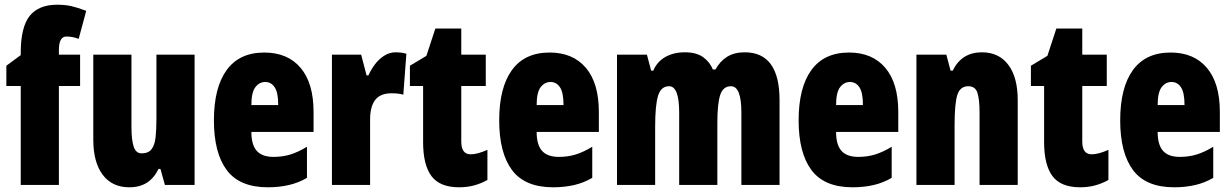

<svg xmlns="http://www.w3.org/2000/svg" viewBox="-20 -785 5225 815"><path d="M320 -420H230V0H68V-420H7V-506L68 -551V-560Q68 -670 106 -717.5Q144 -765 223 -765Q256 -765 282.5 -759Q309 -753 346 -739L314 -620Q301 -625 288 -627.5Q275 -630 262 -630Q230 -630 230 -573V-553H320Z M806 -553V0H680L661 -68H653Q634 -29 603.5 -9.5Q573 10 529 10Q456 10 416 -43Q376 -96 376 -193V-553H538V-246Q538 -191 547.5 -162.5Q557 -134 581 -134Q610 -134 623.5 -152Q637 -170 640.5 -203Q644 -236 644 -280V-553Z M1102 -562Q1201 -562 1256 -497Q1311 -432 1311 -310V-225H1047Q1047 -170 1070 -144.5Q1093 -119 1141 -119Q1179 -119 1212 -129Q1245 -139 1283 -162V-30Q1247 -9 1206 0.5Q1165 10 1117 10Q997 10 942.5 -63Q888 -136 888 -274Q888 -413 942 -487.5Q996 -562 1102 -562ZM1106 -437Q1081 -437 1064 -415Q1047 -393 1047 -339H1161Q1161 -392 1146 -414.5Q1131 -437 1106 -437Z M1660 -563Q1670 -563 1680 -562Q1690 -561 1705 -557L1692 -383Q1673 -389 1642 -389Q1594 -389 1572.5 -360.5Q1551 -332 1551 -278V0H1389V-553H1513L1536 -465H1544Q1554 -488 1570.5 -510.5Q1587 -533 1610 -548Q1633 -563 1660 -563Z M1978 -130Q1993 -130 2011 -135Q2029 -140 2049 -149V-21Q2022 -6 1992.5 2Q1963 10 1929 10Q1847 10 1811.5 -37.5Q1776 -85 1776 -182V-420H1720V-506L1790 -548L1828 -664H1938V-553H2042V-420H1938V-184Q1938 -130 1978 -130Z M2313 -562Q2412 -562 2467 -497Q2522 -432 2522 -310V-225H2258Q2258 -170 2281 -144.5Q2304 -119 2352 -119Q2390 -119 2423 -129Q2456 -139 2494 -162V-30Q2458 -9 2417 0.5Q2376 10 2328 10Q2208 10 2153.5 -63Q2099 -136 2099 -274Q2099 -413 2153 -487.5Q2207 -562 2313 -562ZM2317 -437Q2292 -437 2275 -415Q2258 -393 2258 -339H2372Q2372 -392 2357 -414.5Q2342 -437 2317 -437Z M3141 -563Q3289 -563 3289 -360V0H3127V-307Q3127 -419 3083 -419Q3049 -419 3037 -381.5Q3025 -344 3025 -264V0H2863V-307Q2863 -419 2820 -419Q2786 -419 2773.5 -379Q2761 -339 2761 -248V0H2599V-553H2726L2744 -485H2753Q2769 -523 2804 -543Q2839 -563 2887 -563Q2936 -563 2964.5 -542.5Q2993 -522 3006 -490H3017Q3036 -525 3066.5 -544Q3097 -563 3141 -563Z M3584 -562Q3683 -562 3738 -497Q3793 -432 3793 -310V-225H3529Q3529 -170 3552 -144.5Q3575 -119 3623 -119Q3661 -119 3694 -129Q3727 -139 3765 -162V-30Q3729 -9 3688 0.5Q3647 10 3599 10Q3479 10 3424.5 -63Q3370 -136 3370 -274Q3370 -413 3424 -487.5Q3478 -562 3584 -562ZM3588 -437Q3563 -437 3546 -415Q3529 -393 3529 -339H3643Q3643 -392 3628 -414.5Q3613 -437 3588 -437Z M4148 -563Q4220 -563 4260 -510Q4300 -457 4300 -360V0H4138V-308Q4138 -363 4129 -391Q4120 -419 4090 -419Q4056 -419 4044 -383Q4032 -347 4032 -253V0H3870V-553H3997L4015 -485H4024Q4062 -563 4148 -563Z M4614 -130Q4629 -130 4647 -135Q4665 -140 4685 -149V-21Q4658 -6 4628.5 2Q4599 10 4565 10Q4483 10 4447.5 -37.5Q4412 -85 4412 -182V-420H4356V-506L4426 -548L4464 -664H4574V-553H4678V-420H4574V-184Q4574 -130 4614 -130Z M4949 -562Q5048 -562 5103 -497Q5158 -432 5158 -310V-225H4894Q4894 -170 4917 -144.5Q4940 -119 4988 -119Q5026 -119 5059 -129Q5092 -139 5130 -162V-30Q5094 -9 5053 0.5Q5012 10 4964 10Q4844 10 4789.5 -63Q4735 -136 4735 -274Q4735 -413 4789 -487.5Q4843 -562 4949 -562ZM4953 -437Q4928 -437 4911 -415Q4894 -393 4894 -339H5008Q5008 -392 4993 -414.5Q4978 -437 4953 -437Z"/></svg>

Font: Noto Sans Thai Looped ExtraCondensed Black
Style: Regular
Weight: 900
Width: 2
Designer: Sasikarn Vongin, Ben Mitchell
Foundry: The Fontpad Ltd
Version: Version 1.001; ttfautohint (v1.8.4.7-5d5b)